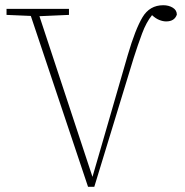

<svg xmlns="http://www.w3.org/2000/svg" viewBox="-20 -710 708 735"><path d="M317 5 98 -649 5 -653V-676H244V-653L131 -648L334 -33L359 -119L469 -499Q498 -598 525.5 -644Q553 -690 605 -690Q626 -690 641.5 -680.5Q657 -671 657 -654Q648 -628 616 -628Q604 -628 590 -633.5Q576 -639 562 -652Q540 -625 524 -582Q508 -539 492 -489L341 5Z"/></svg>

Font: Source Serif 4 SmText ExtraLight
Style: Regular
Weight: 200
Designer: Frank Grießhammer
Foundry: Adobe
Version: Version 4.005;hotconv 1.1.0;makeotfexe 2.6.0